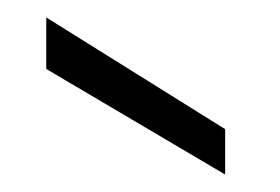

<svg xmlns="http://www.w3.org/2000/svg" viewBox="-20 -790 321 220"><path d="M238 -590 33 -711V-770L238 -642Z"/></svg>

Font: Ulagadi Sans Light
Style: Regular
Weight: 300
Designer: Ninad Kale (Devanagari), Jonny Pinhorn (Latin)
Foundry: Indian Type Foundry
Version: Version 3.01;March 29, 2020;FontCreator 12.0.0.2522 64-bit; 